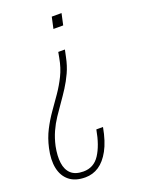

<svg xmlns="http://www.w3.org/2000/svg" viewBox="-165 -581 648 868"><g transform="rotate(-20 159.0 -147.5)"><path d="M202 -355 195 -322Q187 -282 172 -249.5Q157 -217 139 -189Q121 -161 102.5 -135Q84 -109 66 -82Q48 -55 34.5 -25Q21 5 13 41Q4 86 8.5 120Q13 154 33.5 173Q54 192 93 192Q143 192 171 149Q199 106 212 33H244Q232 99 209.5 140Q187 181 157.5 200.5Q128 220 92 220Q44 220 15.5 197Q-13 174 -21.5 133.5Q-30 93 -18 39Q-8 -6 11 -43Q30 -80 53 -112.5Q76 -145 98.5 -177.5Q121 -210 139 -246.5Q157 -283 165 -328L170 -355ZM244 -515 232 -460H185L197 -515Z"/></g></svg>

Font: Hubot Sans Condensed ExtraLight
Style: Italic
Weight: 200
Width: 3
Italic angle: -12.0243°
Designer: Deni Anggara
Foundry: GitHub, Inc., Subsidiary of Microsoft Corporation
Version: Version 2.000